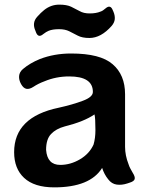

<svg xmlns="http://www.w3.org/2000/svg" viewBox="-20 -798 642 829"><path d="M214 11Q128 11 84 -30Q41 -70 41 -141Q41 -293 234 -333Q293 -346 338 -363Q381 -379 381 -401Q381 -468 279 -468Q222 -468 172 -447Q145 -437 124 -423Q107 -412 94 -414.5Q81 -417 71 -435Q61 -453 62.5 -470Q64 -487 79 -500Q110 -526 152 -543Q214 -567 287 -567Q413 -567 466 -521Q520 -475 520 -391V-164Q520 -127 535 -89Q538 -79 543 -70Q548 -61 553 -52Q564 -35 561.5 -25Q559 -15 539 -9L530 -6Q506 2 484 -1Q462 -4 447 -24Q430 -45 421 -73Q369 11 214 11ZM133 -665Q117 -700 141 -726Q156 -743 171 -755Q200 -778 236 -778Q268 -778 287 -769L324 -750Q341 -740 367 -740Q395 -740 414 -748Q424 -751 436 -762Q456 -779 466 -756L470 -747Q477 -730 475.5 -715Q474 -700 462 -686Q416 -634 366 -634Q335 -634 316 -644L279 -663Q261 -672 235 -672Q207 -672 190 -665Q180 -661 167 -651Q146 -633 136 -657ZM240 -86Q284 -86 325 -110Q366 -134 384 -174Q392 -202 392 -236Q392 -289 388 -304Q343 -273 259 -252Q222 -242 200.5 -219.5Q179 -197 179 -151Q184 -86 240 -86Z"/></svg>

Font: MaokenZhuyuanTi
Style: Regular
Weight: 400
Designer: Fontworks Inc & LongZhuTi team: ZERO子、时光羊、荆南、频凡、刘鹏、Little White Dog、帆影Magmeta、奈白不弍、白日月球、ChaoTawei、雨三（排名不分先后）
Version: Version 1.000; 20230222